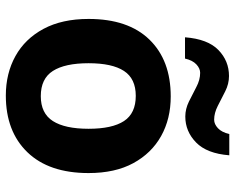

<svg xmlns="http://www.w3.org/2000/svg" viewBox="-94 -703 807 659"><g transform="rotate(90 309.5 -373.5)"><path d="M574 -274Q574 -138 502.5 -64Q431 10 308 10Q232 10 172.5 -23Q113 -56 79 -119.5Q45 -183 45 -274Q45 -410 116 -483Q187 -556 311 -556Q388 -556 447 -523Q506 -490 540 -427.5Q574 -365 574 -274ZM197 -274Q197 -193 223.5 -151.5Q250 -110 310 -110Q369 -110 395.5 -151.5Q422 -193 422 -274Q422 -355 395.5 -395.5Q369 -436 309 -436Q250 -436 223.5 -395.5Q197 -355 197 -274ZM108 -605Q114 -683 151.5 -719.5Q189 -756 241 -756Q268 -756 293.5 -743Q319 -730 343.5 -717.5Q368 -705 391 -705Q406 -705 420 -718Q434 -731 440 -757H513Q507 -680 469 -643Q431 -606 380 -606Q354 -606 328.5 -618.5Q303 -631 278.5 -644Q254 -657 230 -657Q215 -657 201 -644Q187 -631 181 -605Z"/></g></svg>

Font: Noto Sans Myanmar
Style: Bold
Weight: 700
Designer: Monotype Design Team
Foundry: Monotype Imaging Inc.
Version: Version 2.107; ttfautohint (v1.8.4.7-5d5b)